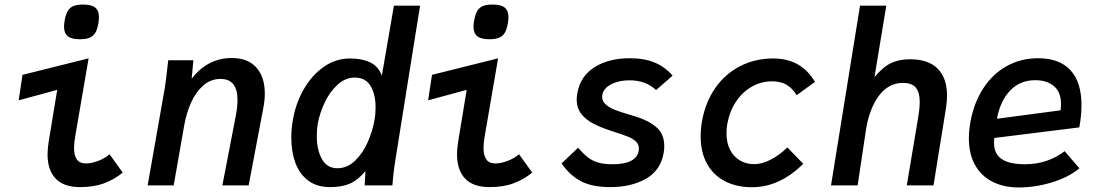

<svg xmlns="http://www.w3.org/2000/svg" viewBox="-20 -815 4840 844"><path d="M189 -137Q189 -159 194 -192.5L231.5 -420L62 -374L79 -486L369.5 -558.5L311 -218Q305.5 -187.5 305.5 -164Q305.5 -132 317.8 -114.2Q330 -96.5 358.5 -96.5Q381 -96.5 410.8 -107.5Q440.5 -118.5 461.5 -137L519.5 -56.5Q485 -27.5 439.5 -10Q394 7.5 332 7.5Q260 7.5 224.5 -30Q189 -67.5 189 -137ZM261.5 -697.5Q261.5 -711 264.5 -726.5Q269.5 -753 278.2 -767.5Q287 -782 302.8 -788.5Q318.5 -795 345.5 -795Q382 -795 398.5 -781.8Q415 -768.5 415 -740Q415 -727 412 -710.5Q407.5 -685 398.8 -670.5Q390 -656 374 -649.2Q358 -642.5 331 -642.5Q294.5 -642.5 278 -655.8Q261.5 -669 261.5 -697.5Z M715.5 -515.5 719.5 -550H830L822.5 -469Q893 -560 999 -560Q1069 -560 1106.5 -518.5Q1144 -477 1144 -403.5Q1144 -374 1137 -337.5L1073 0H957.5L1016.5 -306Q1024 -344.5 1024 -375.5Q1024 -468 949.5 -468Q905 -468 872 -438Q839 -408 819 -362Q799 -316 790 -265L743.5 0H629L703.5 -423Q709.5 -459 715.5 -515.5Z M1260.5 -209.5Q1260.5 -250 1268 -291Q1280.5 -362 1315.5 -423Q1350.5 -484 1403 -521Q1455.5 -558 1518.5 -558Q1571.5 -558 1607.8 -540.5Q1644 -523 1658.5 -482L1711.5 -790H1826.5L1719.5 -121Q1709 -56.5 1705 0H1583L1586.5 -63Q1554 -24 1518.8 -8.2Q1483.5 7.5 1431 7.5Q1373 7.5 1334.8 -21.2Q1296.5 -50 1278.5 -99Q1260.5 -148 1260.5 -209.5ZM1626 -286Q1631 -312.5 1631 -343Q1631 -400 1609 -437Q1587 -474 1539.5 -474Q1498.5 -474 1464.2 -443Q1430 -412 1407.8 -365.2Q1385.5 -318.5 1377 -272Q1372.5 -246 1372.5 -217Q1372.5 -157 1394.8 -116.2Q1417 -75.5 1463 -75.5Q1506.5 -75.5 1540.5 -108.2Q1574.5 -141 1596 -189.2Q1617.5 -237.5 1626 -286Z M1989 -137Q1989 -159 1994 -192.5L2031.5 -420L1862 -374L1879 -486L2169.5 -558.5L2111 -218Q2105.5 -187.5 2105.5 -164Q2105.5 -132 2117.8 -114.2Q2130 -96.5 2158.5 -96.5Q2181 -96.5 2210.8 -107.5Q2240.5 -118.5 2261.5 -137L2319.5 -56.5Q2285 -27.5 2239.5 -10Q2194 7.5 2132 7.5Q2060 7.5 2024.5 -30Q1989 -67.5 1989 -137ZM2061.5 -697.5Q2061.5 -711 2064.5 -726.5Q2069.5 -753 2078.2 -767.5Q2087 -782 2102.8 -788.5Q2118.5 -795 2145.5 -795Q2182 -795 2198.5 -781.8Q2215 -768.5 2215 -740Q2215 -727 2212 -710.5Q2207.5 -685 2198.8 -670.5Q2190 -656 2174 -649.2Q2158 -642.5 2131 -642.5Q2094.5 -642.5 2078 -655.8Q2061.5 -669 2061.5 -697.5Z M2448.5 -96.5 2521 -165.5Q2545.5 -138 2564.2 -123.2Q2583 -108.5 2608.5 -100.8Q2634 -93 2672.5 -93Q2776 -93 2787.5 -151Q2788.5 -155 2788.5 -162Q2788.5 -181 2774.5 -193.8Q2760.5 -206.5 2738.8 -215Q2717 -223.5 2673.5 -237.5Q2621.5 -254 2587.5 -272Q2553.5 -290 2534.2 -315.8Q2515 -341.5 2515 -377.5Q2515 -390 2518.5 -409Q2532.5 -482 2594.8 -520.5Q2657 -559 2748 -559Q2813.5 -559 2859 -539.5Q2904.5 -520 2936.5 -482.5L2864 -419Q2819 -462 2747.5 -462Q2700 -462 2666.2 -444.2Q2632.5 -426.5 2627.5 -397Q2627 -394.5 2627 -389.5Q2627 -369 2644 -354.8Q2661 -340.5 2684.5 -331.5Q2708 -322.5 2747 -311Q2752.5 -309.5 2773.5 -303Q2829.5 -286 2864.8 -256.2Q2900 -226.5 2900 -172.5Q2900 -156.5 2897.5 -143.5Q2884.5 -66.5 2820 -29.5Q2755.5 7.5 2662 7.5Q2583.5 7.5 2534.2 -18.2Q2485 -44 2448.5 -96.5Z M3060 -215.5Q3060 -248 3066 -283Q3081 -366.5 3124.5 -428.5Q3168 -490.5 3233.5 -524.2Q3299 -558 3379 -558Q3502 -558 3562.5 -455L3482 -396.5Q3463 -427.5 3437.5 -442.5Q3412 -457.5 3373.5 -457.5Q3326 -457.5 3284.8 -434Q3243.5 -410.5 3215.2 -368Q3187 -325.5 3177 -270Q3173.5 -249.5 3173.5 -229Q3173.5 -187 3189.5 -156.2Q3205.5 -125.5 3233 -109.5Q3260.5 -93.5 3294 -93.5Q3332 -93.5 3371 -114.8Q3410 -136 3441 -167L3511 -95Q3407 8 3286 8Q3218 8 3167 -18.2Q3116 -44.5 3088 -95Q3060 -145.5 3060 -215.5Z M3760.5 -790H3876L3824 -476Q3861 -520.5 3896.5 -537.5Q3932 -554.5 3980 -554.5Q4061.5 -554.5 4102.2 -512.8Q4143 -471 4143 -395Q4143 -370 4138.5 -340.5L4083.5 0H3966L4014.5 -288.5Q4023 -338.5 4023 -367Q4023 -408.5 4006 -429.5Q3989 -450.5 3949 -450.5Q3884.5 -450.5 3842.2 -392.2Q3800 -334 3786 -240L3750 0H3633Z M4239 -207.5Q4239 -239.5 4246 -280Q4261.5 -364 4302.5 -427Q4343.5 -490 4405.5 -524.5Q4467.5 -559 4543.5 -559Q4637.5 -559 4685.8 -506.2Q4734 -453.5 4734 -352.5Q4734 -307 4724.5 -255L4351 -208.5Q4349.5 -197.5 4349.5 -187Q4349.5 -139 4383 -116Q4416.5 -93 4486 -93Q4537.5 -93 4582 -108.5Q4626.5 -124 4660 -150.5L4725 -75Q4676 -35 4603.2 -13Q4530.5 9 4458 9Q4392 9 4342.5 -16.2Q4293 -41.5 4266 -90Q4239 -138.5 4239 -207.5ZM4644 -358Q4644 -410 4613 -436.2Q4582 -462.5 4531 -462.5Q4463.5 -462.5 4420 -416.5Q4376.5 -370.5 4362.5 -293L4642 -330Q4644 -343.5 4644 -358Z"/></svg>

Font: JuliaMono SemiBoldItalic
Style: Regular
Weight: 600
Italic angle: -9°
Monospace: yes
Designer: cormullion
Foundry: corm
Version: Version 0.049; ttfautohint (v1.8.4)